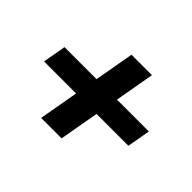

<svg xmlns="http://www.w3.org/2000/svg" viewBox="-97 -639 750 750"><g transform="rotate(45 278.0 -264.0)"><path d="M505 -216H329L300 -52H187L216 -216H39L56 -312H233L262 -476H375L346 -312H522Z"/></g></svg>

Font: Chakra Petch SemiBold
Style: Italic
Weight: 600
Italic angle: -10°
Designer: Katatrad Aksorn Co.,Ltd.
Foundry: Cadson Demak Co.,Ltd.
Version: Version 1.000; ttfautohint (v1.6)